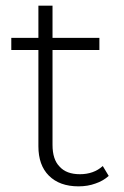

<svg xmlns="http://www.w3.org/2000/svg" viewBox="-20 -656 438 680"><path d="M344 -68 365 -33Q345 -15 318 -6Q291 4 258 4Q191 4 153 -34Q116 -71 116 -138V-479H20V-522H116V-636H166V-522H332V-479H166V-143Q166 -91 191 -66Q215 -39 263 -39Q312 -39 344 -68Z"/></svg>

Font: Montserrat Light Alt1
Style: Light
Weight: 500
Designer: Differentunic
Foundry: Julieta Ulanovsky
Version: 0.1